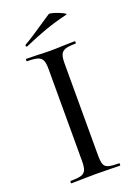

<svg xmlns="http://www.w3.org/2000/svg" viewBox="-150 -847 636 906"><g transform="rotate(-20 167.5 -394.0)"><path d="M289 -12Q291 -12 291 -6Q291 0 289 0Q257 0 239 -1L167 -2L97 -1Q78 0 45 0Q43 0 43 -6Q43 -12 45 -12Q81 -12 98 -17Q115 -22 121.5 -36.5Q128 -51 128 -81V-544Q128 -574 121.5 -588Q115 -602 98 -607.5Q81 -613 45 -613Q43 -613 43 -619Q43 -625 45 -625L97 -624Q141 -622 167 -622Q196 -622 240 -624L289 -625Q291 -625 291 -619Q291 -613 289 -613Q253 -613 236.5 -607Q220 -601 214 -586.5Q208 -572 208 -542V-81Q208 -50 213.5 -36Q219 -22 235.5 -17Q252 -12 289 -12ZM69 -678Q65 -678 64 -682.5Q63 -687 66 -689Q102 -709 169 -755Q201 -777 217 -787Q222 -790 244.5 -783Q267 -776 284.5 -767Q302 -758 293 -756Q231 -741 179.5 -722.5Q128 -704 71 -679Z"/></g></svg>

Font: Cormorant Garamond Medium
Style: Regular
Weight: 500
Designer: Christian Thalmann (Catharsis Fonts)
Foundry: Catharsis Fonts
Version: Version 4.000